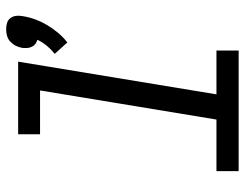

<svg xmlns="http://www.w3.org/2000/svg" viewBox="-108 -708 815 640"><g transform="rotate(-90 300.0 -387.5)"><path d="M479 -571 441 -613Q456 -625 468 -639.5Q480 -654 488 -671Q480 -673 474 -677.5Q468 -682 464.5 -689.5Q461 -697 460.5 -705Q460 -713 461 -722Q463 -733 468 -743Q473 -753 481.5 -761Q490 -769 501 -772Q512 -775 523 -775Q534 -775 544 -772Q554 -769 560 -761Q566 -753 567.5 -743Q569 -733 567 -722Q564 -701 556.5 -680Q549 -659 537.5 -639.5Q526 -620 511.5 -602.5Q497 -585 479 -571ZM50 0V-74H222L319 -662H173V-735H415L306 -74H452V0Z"/></g></svg>

Font: Iosevka Curly Extended Oblique
Style: Regular
Weight: 400
Width: 7
Italic angle: -9°
Monospace: yes
Designer: Belleve Invis
Foundry: Belleve Invis
Version: Version 11.1.0; ttfautohint (v1.8.3)